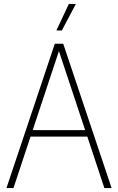

<svg xmlns="http://www.w3.org/2000/svg" viewBox="-20 -964 605 984"><path d="M13 0 261 -740H304L552 0H515L427.5 -264H136.5L49 0ZM147.5 -297H416.5L282 -702ZM269 -808 333 -944H369L297 -808Z"/></svg>

Font: Encode Sans Condensed Condensed Thin
Style: Regular
Weight: 100
Width: 3
Designer: Multiple Designers
Foundry: Impallari Type
Version: Version 3.000; ttfautohint (v1.8.3) -l 8 -r 50 -G 200 -x 14 